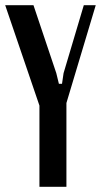

<svg xmlns="http://www.w3.org/2000/svg" viewBox="-25 -720 389 740"><path d="M192 -438 202 -397H214L220 -438L298 -700H344L231 -323V0H127V-313L-5 -700H104Z"/></svg>

Font: Moniqa Paragraph
Style: Bold
Weight: 700
Designer: Rajesh Rajput
Foundry: Rajesh Rajput
Version: Version 1.000